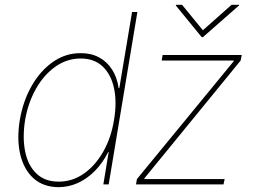

<svg xmlns="http://www.w3.org/2000/svg" viewBox="-20 -778 1071 810"><path d="M227.5 11.7Q162.6 11.2 121.6 -25.6Q80.6 -62.5 65.4 -126.7Q50.3 -190.9 63.5 -271.5Q77.1 -351.6 113.5 -415.5Q149.9 -479.5 203.4 -516.8Q256.8 -554.2 320.3 -553.7Q363.8 -554.2 397.5 -536.1Q431.2 -518.1 452.6 -484.9Q474.1 -451.7 480.5 -406.2H483.4L537.1 -727.5H559.6L438.5 0H416L438.5 -136.7H436.5Q414.1 -91.8 381.6 -58.3Q349.1 -24.9 310.1 -6.8Q271 11.2 227.5 11.7ZM227.5 -11.7Q285.6 -11.7 334 -45.7Q382.3 -79.6 415.8 -138.7Q449.2 -197.8 460.9 -271.5Q473.6 -345.2 461.4 -404.1Q449.2 -462.9 413.6 -497.1Q377.9 -531.2 320.3 -531.2Q262.7 -531.2 214.1 -497.1Q165.5 -462.9 132.1 -404.1Q98.6 -345.2 85.9 -271.5Q74.2 -197.8 86.2 -138.7Q98.1 -79.6 133.8 -45.7Q169.4 -11.7 227.5 -11.7ZM553.7 0 557.6 -22.5 965.8 -519.5V-522.5H662.1L666 -545.9H1000L995.1 -522.5L588.9 -25.4V-22.5H927.7L922.9 0ZM748 -757.8 835.9 -650.4 957 -757.8H989.3L988.3 -754.9L835.9 -621.1H831.1L721.7 -754.9L722.7 -757.8Z"/></svg>

Font: Inter Tight Thin
Style: Italic
Weight: 250
Italic angle: -9.39999°
Designer: Rasmus Andersson
Foundry: rsms
Version: Version 3.004